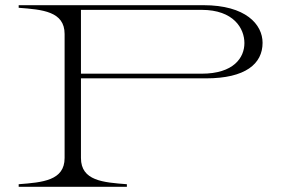

<svg xmlns="http://www.w3.org/2000/svg" viewBox="-20 -720 1093 740"><path d="M764 -700H52V-690C144 -683 229 -676 229 -589V-111C229 -24 144 -17 52 -10V0H469V-10C378 -17 292 -23 292 -111V-418H774C926 -418 992 -474 992 -555C992 -626 927 -700 764 -700ZM757 -682C881 -682 922 -610 922 -554C922 -498 881 -436 757 -436H292V-682Z"/></svg>

Font: Sprat Extended Light
Style: Regular
Weight: 300
Width: 9
Designer: Ethan Nakache
Foundry: Collletttivo
Version: Version 2.000;Glyphs 3.2 (3217)